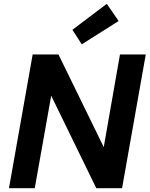

<svg xmlns="http://www.w3.org/2000/svg" viewBox="-20 -985 783 1005"><path d="M27 0 151 -700H286L523 -215L608 -700H743L619 0H484L248 -484L162 0ZM408 -753 359 -829 539 -965 601 -875Z"/></svg>

Font: DM Sans 10pt
Style: Bold Italic
Weight: 700
Italic angle: -10°
Version: Version 4.004;gftools[0.9.30]